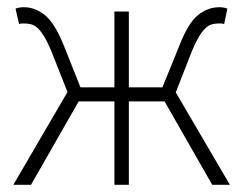

<svg xmlns="http://www.w3.org/2000/svg" viewBox="-20 -512 674 532"><path d="M17 0 167 -257 122 -371Q112 -395 103 -410Q94 -425 85 -433.5Q76 -442 66.5 -444.5Q57 -447 48 -447Q43 -447 40.5 -447Q38 -447 33 -445L23 -488Q33 -492 46 -492Q77 -492 104 -470.5Q131 -449 156 -388L203 -270H297V-480H337V-270H430L478 -388Q502 -449 529 -470.5Q556 -492 588 -492Q600 -492 610 -488L601 -445Q596 -447 593.5 -447Q591 -447 586 -447Q576 -447 567 -444.5Q558 -442 549 -433.5Q540 -425 531 -410Q522 -395 512 -371L467 -256L617 0H568L436 -231H337V0H297V-231H198L66 0Z"/></svg>

Font: CV Source Sans Light
Style: Regular
Weight: 300
Designer: Paul D. Hunt
Foundry: Adobe Systems Incorporated
Version: Version 3.001